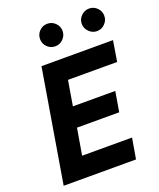

<svg xmlns="http://www.w3.org/2000/svg" viewBox="-165 -1021 925 1120"><g transform="rotate(-20 297.5 -460.5)"><path d="M150 -700H594L573 -572H268L242 -417H505L484 -292H222L194 -128H504L482 0H33ZM196 -851Q196 -880 216.5 -900.5Q237 -921 266 -921Q295 -921 315.5 -900.5Q336 -880 336 -851Q336 -823 315.5 -802Q295 -781 266 -781Q237 -781 216.5 -801.5Q196 -822 196 -851ZM525 -921Q554 -921 574.5 -900.5Q595 -880 595 -851Q595 -823 574.5 -802Q554 -781 525 -781Q497 -781 476 -802Q455 -823 455 -851Q455 -880 476 -900.5Q497 -921 525 -921Z"/></g></svg>

Font: Oak Sans
Style: Bold Italic
Weight: 700
Italic angle: -9.5°
Foundry: Erik Kennedy, Walven
Version: Version 1.000